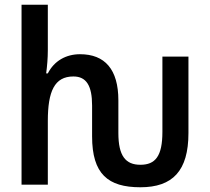

<svg xmlns="http://www.w3.org/2000/svg" viewBox="-20 -780 885 811"><path d="M573 11C709 11 776 -58 776 -218V-541H666V-223C666 -120 636 -84 573 -84C510 -84 480 -122 480 -218V-356C480 -487 423 -551 318 -551C259 -551 209 -523 182 -470H175C179 -500 182 -534 182 -568V-760H71V0H182V-269C182 -394 210 -457 290 -457C345 -457 369 -418 369 -334V-204C369 -45 436 11 573 11Z"/></svg>

Font: Noto Sans UI SemiCondensed Medium
Style: Regular
Weight: 500
Width: 4
Designer: Monotype Design Team
Foundry: Monotype Imaging Inc.
Version: Version 1.901